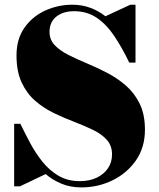

<svg xmlns="http://www.w3.org/2000/svg" viewBox="-20 -780 674 814"><path d="M325 14.5Q278.5 14.5 241 -1Q203.5 -16.5 173.5 -42L64.5 10H40V-255H66.5Q85.5 -215.5 108.2 -173Q131 -130.5 160.2 -94Q189.5 -57.5 228.2 -34.8Q267 -12 318 -12Q359.5 -12 390.2 -26.8Q421 -41.5 438 -67Q455 -92.5 455 -125Q455 -162.5 433 -187Q411 -211.5 375 -229Q339 -246.5 295.8 -263Q252.5 -279.5 209.2 -300.2Q166 -321 130 -352Q94 -383 72 -429.8Q50 -476.5 50 -545Q50 -615 84 -663Q118 -711 172.2 -735.5Q226.5 -760 287 -760Q327 -760 362 -747.2Q397 -734.5 427 -711L532.5 -760H554.5V-514.5H528Q498 -577 465.2 -626.2Q432.5 -675.5 391 -704Q349.5 -732.5 294 -732.5Q247.5 -732.5 218.8 -709.5Q190 -686.5 190 -645Q190 -611.5 212 -588.5Q234 -565.5 270 -547.2Q306 -529 349.2 -511Q392.5 -493 435.5 -470.5Q478.5 -448 514.5 -416.5Q550.5 -385 572.5 -339.8Q594.5 -294.5 594.5 -230Q594.5 -155 556.5 -100.2Q518.5 -45.5 457 -15.5Q395.5 14.5 325 14.5Z"/></svg>

Font: Bodoni Moda 9pt Black
Style: Regular
Weight: 900
Designer: Owen Earl
Foundry: indestructible type
Version: Version 2.005